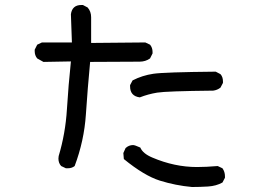

<svg xmlns="http://www.w3.org/2000/svg" viewBox="-20 -735 1040 769"><path d="M749 14Q683 8 620.5 -11.5Q558 -31 476 -98L474 -122L483 -142Q496 -154 513 -154Q520 -154 542 -144Q552 -120 590 -104Q679 -66 769 -66Q805 -66 852 -70L871 -61Q881 -47 881 -29V-23L871 -4Q846 10 813 12Q780 14 749 14ZM251 -61H244L225 -70Q214 -82 214 -100L215 -110Q242 -200 248 -297Q254 -394 264 -489L154 -487L129 -501Q119 -513 119 -530V-536L129 -556L148 -565H268L264 -678Q269 -715 306 -715H312L331 -705Q345 -689 345 -666V-563L562 -565L581 -556Q591 -544 591 -527V-521L581 -501Q563 -488 539 -488L341 -487Q331 -382 324 -276.5Q317 -171 279 -70Q268 -61 251 -61ZM540 -345Q501 -350 501 -389V-394L511 -413Q550 -433 594 -439.5Q638 -446 844 -448L863 -438Q873 -427 873 -409V-403L863 -384Q850 -374 834 -372Q646 -370 609.5 -364Q573 -358 540 -345Z"/></svg>

Font: Xiaolai SC
Style: Regular
Weight: 400
Designer: Nozomi Seto 瀬戸のぞみ
Version: Version 3.11;December 4, 2020;FontCreator 13.0.0.2613 64-bit